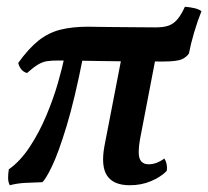

<svg xmlns="http://www.w3.org/2000/svg" viewBox="-20 -539 616 568"><path d="M60 -323Q49 -326 42.5 -334.5Q36 -343 34 -353Q65 -396 94 -419Q123 -442 158 -451Q193 -460 241 -460Q252 -460 271 -459.5Q290 -459 315.5 -459Q341 -459 372.5 -458.5Q404 -458 440 -458Q465 -458 479.5 -463.5Q494 -469 505 -482Q516 -495 527 -519Q541 -518 554.5 -515Q568 -512 576 -506Q564 -476 554 -442Q544 -408 539 -381Q533 -371 518.5 -364Q504 -357 462 -357Q353 -357 274.5 -358.5Q196 -360 153 -360Q132 -360 119 -358Q106 -356 92.5 -348Q79 -340 60 -323ZM9 9Q4 0 4 -12.5Q4 -25 6 -38Q40 -62 68 -104.5Q96 -147 117 -197Q138 -247 151.5 -294Q165 -341 171 -373L226 -372Q201 -245 177 -166Q153 -87 134 -47.5Q115 -8 105 0Q79 1 55.5 2Q32 3 9 9ZM364 9Q316 9 297 -19Q278 -47 289 -107L342 -381H443L394 -126Q387 -85 393.5 -69Q400 -53 420 -53Q443 -53 466 -70Q471 -63 473 -52.5Q475 -42 473 -33Q455 -15 426.5 -3Q398 9 364 9Z"/></svg>

Font: Vollkorn Medium
Style: Italic
Weight: 500
Italic angle: -11°
Designer: Friedrich Althausen
Foundry: Friedrich Althausen
Version: Version 5.000